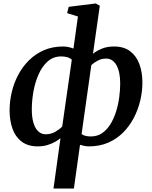

<svg xmlns="http://www.w3.org/2000/svg" viewBox="-20 -837 880 1111"><path d="M289.5 254 330 -37.5Q316 -25.5 296.2 -14.8Q276.5 -4 252 3Q227.5 10 198.5 10Q141 10 104.8 -18Q68.5 -46 52 -93Q35.5 -140 35.5 -198Q35.5 -250 47.8 -302.8Q60 -355.5 85 -403Q110 -450.5 147.5 -487.8Q185 -525 234.2 -546.5Q283.5 -568 346 -568Q362 -568 377 -564.5Q392 -561 405 -556L431 -741.5L368.5 -761L377.5 -797.5L534 -817L557.5 -804L518 -526Q539 -543 569.5 -555.5Q600 -568 639 -568Q697.5 -568 733.8 -540Q770 -512 787 -465Q804 -418 804 -359.5Q804 -308 791.5 -255Q779 -202 754.2 -154.8Q729.5 -107.5 692.5 -70.2Q655.5 -33 606 -11.5Q556.5 10 495 10Q481.5 10 468 7.2Q454.5 4.5 443 1L407.5 254ZM340 -105 395.5 -491.5Q383 -502.5 367.5 -506.5Q352 -510.5 334 -510.5Q288 -510.5 255.5 -481.2Q223 -452 202.8 -405.5Q182.5 -359 173.2 -305.8Q164 -252.5 164 -204Q164 -160 173.2 -127.5Q182.5 -95 200.8 -77.5Q219 -60 244 -60Q275 -60 300 -74.5Q325 -89 340 -105ZM508.5 -460.5 452 -61Q463.5 -53 477.2 -50.2Q491 -47.5 506.5 -47.5Q543.5 -47.5 571.2 -66.8Q599 -86 619 -118.5Q639 -151 651.5 -191Q664 -231 669.8 -273.2Q675.5 -315.5 675.5 -354Q675.5 -421 654 -459.5Q632.5 -498 594 -498Q567.5 -498 545.5 -486.2Q523.5 -474.5 508.5 -460.5Z"/></svg>

Font: Merriweather SemiBold
Style: Italic
Weight: 600
Italic angle: -7.8°
Version: Version 2.101